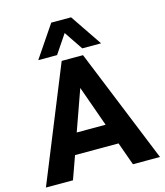

<svg xmlns="http://www.w3.org/2000/svg" viewBox="-130 -1006 950 1104"><g transform="rotate(-15 344.5 -454.0)"><path d="M5 0 281 -680H408L684 0H523L474 -137H215L166 0ZM258 -260H430L344 -502ZM152 -719 280 -908H398L526 -719H414L319 -860H359L264 -719Z"/></g></svg>

Font: Teachers
Style: Bold
Weight: 700
Designer: Alfredo Marco Pradil, Chank Diesel
Version: Version 1.001